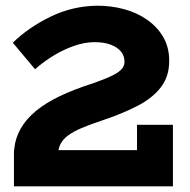

<svg xmlns="http://www.w3.org/2000/svg" viewBox="-20 -654 668 674"><path d="M29 0V-127H461V-216H587V0ZM574 -440Q574 -386 545 -348Q516 -310 463 -282.5Q410 -255 338 -231Q296 -217 266.5 -204.5Q237 -192 219 -178.5Q201 -165 192.5 -148.5Q184 -132 184 -111H29Q29 -152 44.5 -186.5Q60 -221 90.5 -250.5Q121 -280 166.5 -304.5Q212 -329 272 -350Q318 -365 346.5 -376.5Q375 -388 390 -397.5Q405 -407 411 -416.5Q417 -426 417 -438Q417 -457 405.5 -472Q394 -487 370.5 -496.5Q347 -506 312 -506Q278 -506 241.5 -493.5Q205 -481 170 -460Q135 -439 103 -411L25 -504Q79 -557 156.5 -595Q234 -633 322 -634Q370 -634 415 -622Q460 -610 496 -585Q532 -560 553 -524Q574 -488 574 -440Z"/></svg>

Font: BioRhyme ExtraBold
Style: Regular
Weight: 800
Designer: Aoife Mooney
Foundry: Aoife Mooney Type
Version: Version 1.600;gftools[0.9.33]